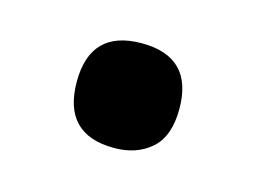

<svg xmlns="http://www.w3.org/2000/svg" viewBox="-39 -198 352 264"><g transform="rotate(15 137.0 -66.5)"><path d="M64 -67Q64 -141 137 -141Q210 -141 210 -67Q210 -28 189.5 -10Q169 8 137 8Q64 8 64 -67Z"/></g></svg>

Font: Noto Serif SemiBold
Style: Regular
Weight: 600
Designer: Monotype Design Team
Foundry: Monotype Imaging Inc.
Version: Version 1.001